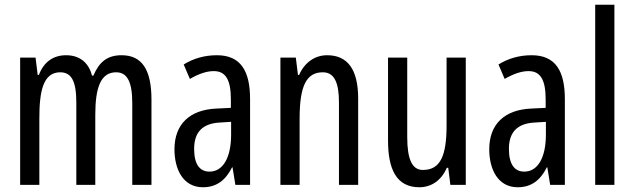

<svg xmlns="http://www.w3.org/2000/svg" viewBox="-20 -780 2676 810"><path d="M493 -547C434 -547 399 -520 374 -461H368C356 -511 320 -547 259 -547C205 -547 165 -519 144 -464H139L130 -537H65V0H146V-281C146 -395 162 -475 234 -475C280 -475 302 -440 302 -348V0H382V-296C382 -413 406 -475 470 -475C515 -475 538 -438 538 -345V0H619V-360C619 -486 579 -547 493 -547Z M895 -547C844 -547 797 -534 755 -508L781 -447C819 -469 852 -480 882 -480C933 -480 954 -442 954 -360V-325L893 -322C780 -317 716 -256 716 -150C716 -65 753 10 836 10C892 10 931 -18 959 -74H961L973 0H1035V-362C1035 -480 996 -547 895 -547ZM907 -263 955 -266V-212C955 -114 920 -56 864 -56C823 -56 799 -86 799 -152C799 -222 834 -259 907 -263Z M1360 -547C1309 -547 1265 -517 1242 -464H1237L1228 -537H1163V0H1244V-279C1244 -417 1272 -475 1342 -475C1390 -475 1410 -432 1410 -348V0H1491V-364C1491 -488 1446 -547 1360 -547Z M1945 -537H1864V-251C1864 -123 1838 -63 1764 -63C1719 -63 1698 -107 1698 -202V-537H1617V-187C1617 -67 1652 10 1749 10C1800 10 1842 -19 1865 -72H1871L1880 0H1945Z M2223 -547C2172 -547 2125 -534 2083 -508L2109 -447C2147 -469 2180 -480 2210 -480C2261 -480 2282 -442 2282 -360V-325L2221 -322C2108 -317 2044 -256 2044 -150C2044 -65 2081 10 2164 10C2220 10 2259 -18 2287 -74H2289L2301 0H2363V-362C2363 -480 2324 -547 2223 -547ZM2235 -263 2283 -266V-212C2283 -114 2248 -56 2192 -56C2151 -56 2127 -86 2127 -152C2127 -222 2162 -259 2235 -263Z M2572 0V-760H2491V0Z"/></svg>

Font: Noto Sans Arabic ExtCond
Style: Regular
Weight: 400
Width: 2
Designer: Monotype Design Team, Nadine Chahine, Nizar Qandah and Khaled Hosny
Foundry: Monotype Imaging Inc.
Version: Version 2.012